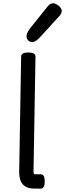

<svg xmlns="http://www.w3.org/2000/svg" viewBox="-20 -1097 388 1144"><path d="M327.6 -1064Q364.3 -1035.2 334.5 -1002.4L218.8 -875.5Q176.3 -828.6 148.4 -856Q122.1 -881.8 162.1 -931.6L263.7 -1058.6Q291.5 -1093.3 327.6 -1064ZM246.6 -16.1Q246.6 26.9 223.1 26.9H185.5Q94.2 26.9 94.2 -70.8L106 -760.7Q106 -784.2 148.4 -784.2Q191.4 -784.2 191.4 -760.7L179.7 -70.8Q179.7 -58.6 188.5 -58.6H223.1Q246.6 -58.6 246.6 -16.1Z"/></svg>

Font: Comic Relief LRS
Style: Regular
Weight: 400
Designer: Jeff Davis
Foundry: Loudifier
Version: Version 1.0